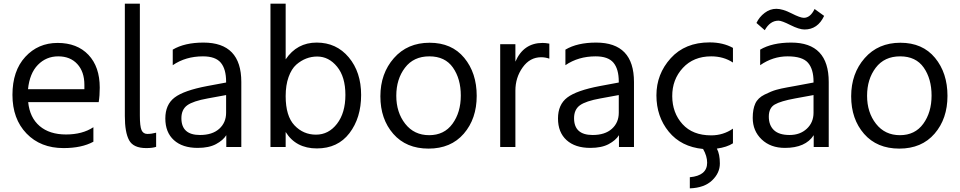

<svg xmlns="http://www.w3.org/2000/svg" viewBox="-20 -788 5304 1061"><path d="M531.2 -303.7Q531.2 -258.8 525.4 -223.6H135.7Q144.5 -137.7 199.2 -91.3Q253.9 -44.9 344.7 -44.9Q435.5 -44.9 496.1 -85V-4.9Q431.6 30.3 331.1 30.3Q204.1 30.3 126.5 -50.3Q48.8 -130.9 48.8 -263.7Q48.8 -396.5 119.6 -473.6Q190.4 -550.8 298.3 -550.8Q406.2 -550.8 468.8 -484.9Q531.2 -418.9 531.2 -303.7ZM134.8 -294.9H446.3V-319.3Q446.3 -391.6 407.2 -434.1Q368.2 -476.6 301.8 -476.6Q235.4 -476.6 189.5 -429.7Q143.6 -382.8 134.8 -294.9Z M669.9 -146.5V-767.6H752.9V-149.4Q752.9 -89.8 762.2 -68.8Q771.5 -47.9 794.4 -47.9Q817.4 -47.9 842.8 -54.7V23.4Q823.2 30.3 788.1 30.3Q716.8 30.3 693.4 -13.2Q669.9 -56.6 669.9 -146.5Z M1125 -312.5 1229.5 -332V-336.9Q1229.5 -406.2 1200.2 -441.4Q1170.9 -476.6 1101.6 -476.6Q1005.9 -476.6 934.6 -427.7V-513.7Q1000 -552.7 1104.5 -552.7Q1313.5 -552.7 1313.5 -335V24.4H1230.5V-41Q1212.9 -12.7 1173.8 8.3Q1134.8 29.3 1072.3 29.3Q988.3 29.3 940.9 -13.7Q893.6 -56.6 893.6 -133.3Q893.6 -210 944.8 -249Q996.1 -288.1 1125 -312.5ZM982.4 -134.8Q982.4 -42 1085 -42Q1153.3 -42 1191.4 -76.2Q1229.5 -110.4 1229.5 -165V-262.7L1127.9 -244.1Q1046.9 -229.5 1014.6 -206.1Q982.4 -182.6 982.4 -134.8Z M1474.6 24.4V-767.6H1558.6V-460Q1621.1 -552.7 1730 -552.7Q1838.9 -552.7 1907.2 -471.2Q1975.6 -389.6 1975.6 -263.2Q1975.6 -136.7 1911.1 -52.2Q1846.7 32.2 1731 32.2Q1615.2 32.2 1558.6 -58.6V24.4ZM1558.6 -256.8Q1558.6 -146.5 1607.4 -95.2Q1656.2 -43.9 1726.1 -43.9Q1795.9 -43.9 1842.3 -104Q1888.7 -164.1 1888.7 -263.7Q1888.7 -363.3 1842.8 -419.4Q1796.9 -475.6 1732.9 -475.6Q1668.9 -475.6 1617.2 -430.7Q1590.8 -407.2 1574.7 -362.3Q1558.6 -317.4 1558.6 -256.8Z M2153.3 -48.3Q2082 -129.9 2082 -255.9Q2082 -381.8 2156.7 -466.8Q2231.4 -551.8 2354 -551.8Q2476.6 -551.8 2545.4 -468.3Q2614.3 -384.8 2614.3 -258.3Q2614.3 -131.8 2543 -49.3Q2471.7 33.2 2348.1 33.2Q2224.6 33.2 2153.3 -48.3ZM2217.8 -413.6Q2169.9 -350.6 2169.9 -258.8Q2169.9 -167 2219.2 -104Q2268.6 -41 2351.6 -41Q2434.6 -41 2480.5 -104Q2526.4 -167 2526.4 -259.8Q2526.4 -352.5 2482.9 -414.6Q2439.5 -476.6 2352.5 -476.6Q2265.6 -476.6 2217.8 -413.6Z M2744.1 24.4V-543.9H2828.1V-447.3Q2873 -550.8 2978.5 -550.8Q2994.1 -550.8 3015.6 -546.9V-463.9Q2993.2 -471.7 2970.7 -471.7Q2908.2 -471.7 2868.2 -415.5Q2828.1 -359.4 2828.1 -287.1V24.4Z M3294.9 -312.5 3399.4 -332V-336.9Q3399.4 -406.2 3370.1 -441.4Q3340.8 -476.6 3271.5 -476.6Q3175.8 -476.6 3104.5 -427.7V-513.7Q3169.9 -552.7 3274.4 -552.7Q3483.4 -552.7 3483.4 -335V24.4H3400.4V-41Q3382.8 -12.7 3343.8 8.3Q3304.7 29.3 3242.2 29.3Q3158.2 29.3 3110.8 -13.7Q3063.5 -56.6 3063.5 -133.3Q3063.5 -210 3114.7 -249Q3166 -288.1 3294.9 -312.5ZM3152.3 -134.8Q3152.3 -42 3254.9 -42Q3323.2 -42 3361.3 -76.2Q3399.4 -110.4 3399.4 -165V-262.7L3297.9 -244.1Q3216.8 -229.5 3184.6 -206.1Q3152.3 -182.6 3152.3 -134.8Z M3901.4 -553.7Q3975.6 -553.7 4030.3 -523.4V-442.4Q3978.5 -476.6 3910.2 -476.6Q3812.5 -476.6 3753.4 -412.6Q3694.3 -348.6 3694.8 -256.3Q3695.3 -164.1 3751.5 -102.1Q3807.6 -40 3910.2 -40Q3976.6 -40 4030.3 -77.1V3.9Q3997.1 25.4 3941.4 33.2Q3958 63.5 3958 115.7Q3958 168 3915 209Q3872.1 250 3792 252.9V191.4Q3887.7 182.6 3887.7 111.3Q3887.7 74.2 3865.2 35.2Q3744.1 23.4 3675.8 -60.1Q3607.4 -143.6 3607.4 -261.2Q3607.4 -378.9 3686.5 -466.3Q3765.6 -553.7 3901.4 -553.7Z M4139.6 -136.7Q4139.6 -184.6 4153.8 -215.8Q4168 -247.1 4205.6 -265.6Q4243.2 -284.2 4269 -291.5Q4294.9 -298.8 4330.6 -305.2Q4366.2 -311.5 4371.1 -312.5L4475.6 -332V-336.9Q4475.6 -406.2 4444.8 -441.4Q4414.1 -476.6 4332.5 -476.6Q4251 -476.6 4180.7 -427.7V-513.7Q4247.1 -552.7 4352.5 -552.7Q4559.6 -552.7 4559.6 -335V24.4H4476.6V-41Q4431.6 29.3 4317.4 29.3Q4238.3 29.3 4189 -17.6Q4139.6 -64.5 4139.6 -136.7ZM4160.2 -661.1Q4175.8 -694.3 4205.6 -716.8Q4235.4 -739.3 4270 -739.3Q4304.7 -739.3 4353.5 -714.4Q4402.3 -689.5 4421.9 -689.5Q4458 -689.5 4481.4 -738.3L4534.2 -700.2Q4499 -625 4425.8 -625Q4396.5 -625 4348.1 -649.4Q4299.8 -673.8 4282.2 -673.8Q4235.4 -673.8 4206.1 -621.1ZM4475.6 -165V-262.7L4374 -244.1Q4293.9 -229.5 4261.2 -210.4Q4228.5 -191.4 4228.5 -143.6Q4228.5 -95.7 4256.8 -68.8Q4285.2 -42 4343.3 -42Q4401.4 -42 4438.5 -76.7Q4475.6 -111.3 4475.6 -165Z M4754.9 -48.3Q4683.6 -129.9 4683.6 -255.9Q4683.6 -381.8 4758.3 -466.8Q4833 -551.8 4955.6 -551.8Q5078.1 -551.8 5147 -468.3Q5215.8 -384.8 5215.8 -258.3Q5215.8 -131.8 5144.5 -49.3Q5073.2 33.2 4949.7 33.2Q4826.2 33.2 4754.9 -48.3ZM4819.3 -413.6Q4771.5 -350.6 4771.5 -258.8Q4771.5 -167 4820.8 -104Q4870.1 -41 4953.1 -41Q5036.1 -41 5082 -104Q5127.9 -167 5127.9 -259.8Q5127.9 -352.5 5084.5 -414.6Q5041 -476.6 4954.1 -476.6Q4867.2 -476.6 4819.3 -413.6Z"/></svg>

Font: GenEi M Gothic v2 Regular
Style: Regular
Weight: 400
Version: Version 2.0